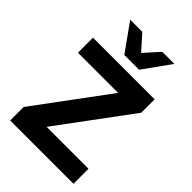

<svg xmlns="http://www.w3.org/2000/svg" viewBox="-271 -1048 1156 1156"><g transform="rotate(45 307.5 -470.0)"><path d="M46 0V-115L388 -577H46V-705H571V-591L228 -128H585V0ZM253 -765 128 -940H231L316 -845L401 -940H504L379 -765Z"/></g></svg>

Font: Mulish ExtraBold
Style: Regular
Weight: 800
Designer: Vernon Adams
Foundry: Vernon Adams
Version: Version 3.603; ttfautohint (v1.8.3)